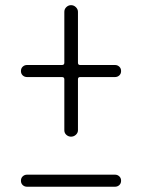

<svg xmlns="http://www.w3.org/2000/svg" viewBox="-20 -670 540 730"><path d="M83 40Q73.2 40 66.4 33.7Q59.6 27.3 59.6 17.1Q59.6 6.8 66.4 0.5Q73.2 -5.9 83 -5.9H417Q426.8 -5.9 433.6 0.5Q440.4 6.8 440.4 17.1Q440.4 27.3 433.6 33.7Q426.8 40 417 40ZM83 -377Q73.2 -377 66.4 -383.3Q59.6 -389.6 59.6 -399.9Q59.6 -410.2 66.4 -416.5Q73.2 -422.9 83 -422.9H215.8Q224.6 -422.9 224.6 -431.6V-625Q224.6 -635.7 232.4 -643.1Q240.2 -650.4 250 -650.4Q260.7 -650.4 268.6 -642.6Q276.4 -634.8 276.4 -625V-431.6Q276.4 -422.9 284.2 -422.9H417Q426.8 -422.9 433.6 -416.5Q440.4 -410.2 440.4 -399.9Q440.4 -389.6 433.6 -383.3Q426.8 -377 417 -377H284.2Q276.4 -377 276.4 -368.2V-174.8Q276.4 -165 268.6 -157.7Q260.7 -150.4 250 -150.4Q240.2 -150.4 232.4 -157.2Q224.6 -164.1 224.6 -174.8V-368.2Q224.6 -377 215.8 -377Z"/></svg>

Font: Rounded Mgen+ 1m light
Style: Regular
Weight: 200
Designer: [Source Han Sans]
Ryoko NISHIZUKA  (kana & ideographs); Paul D. Hunt (Latin, Greek & Cyrillic); Wenlong ZHANG  (bopomofo
Version: Version 1.059.20150602